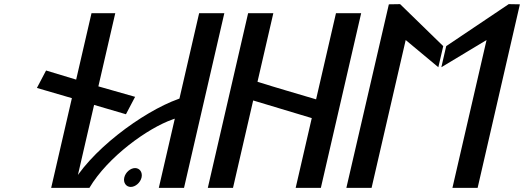

<svg xmlns="http://www.w3.org/2000/svg" viewBox="-20 -924 2536 929"><path d="M589.4 -371.2 633.7 -455.5 456 -506.1 537.7 -860H422.7L348.5 -538.8L202.9 -582.9L158.6 -498.5L327.8 -449.1L227.6 -15H342.6L435.3 -416.4Z M825.8 -349.8 748.4 -15H870.4L1065.4 -860H943.5L848.2 -446.9L843.1 -445.1C670.8 -383.7 407.8 -189.9 318.6 -15H412.6C501.6 -165.3 695.3 -304.2 815.3 -346.2ZM633.6 -110.8C611.3 -110.8 587.1 -90.1 581.3 -65.1C575.5 -40.1 590.3 -19.5 612.6 -19.5C634.9 -19.5 659.1 -40.1 664.9 -65.1C670.7 -90.1 655.9 -110.8 633.6 -110.8Z M1107.4 -15 1205 -437.9 1488.5 -352.6 1410.6 -15H1532.5L1727.5 -860H1605.6L1509.4 -443.3L1501 -445.8C1410.9 -472.7 1319.6 -498.7 1230.8 -526.8L1225.9 -528.4L1302.5 -860H1180.5L985.5 -15Z M1915.9 -904 1861.5 -903.1 1655.9 -15H1777.9L1943 -730.3L2100.9 -598.7L2124.6 -700.8ZM2115.5 -598.7 2334.2 -730.3 2169.1 -15H2291L2495.5 -903.1L2441.5 -904L2139 -700.8Z"/></svg>

Font: Stormning
Style: LightObl
Weight: 400
Designer: Robert Jablonski, Mew Too
Foundry: Cannot Into Space Fonts
Version: Version 0.90